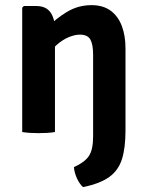

<svg xmlns="http://www.w3.org/2000/svg" viewBox="-20 -526 585 765"><path d="M124.5 -502Q163 -502 181 -476.8Q199 -451.5 199 -408V0Q185.5 2.5 168.2 3.5Q151 4.5 134 4.5Q117.5 4.5 100.2 3.5Q83 2.5 68.5 0V-495.5L75 -502ZM480 -5.5Q480 63 466 107.8Q452 152.5 415.5 179Q379 205.5 311 219.5Q297.5 208 287 185.5Q276.5 163 274.5 140Q317.5 120.5 334.2 95.5Q351 70.5 351 17V-307.5Q351 -349 340 -368.5Q329 -388 298.5 -388Q278 -388 253.5 -377.8Q229 -367.5 206 -347.2Q183 -327 167 -296V-415Q201.5 -451 246.2 -478.2Q291 -505.5 344.5 -505.5Q391 -505.5 421 -483.2Q451 -461 465.5 -422.2Q480 -383.5 480 -334Z"/></svg>

Font: Signika Light SemiBold
Style: Regular
Weight: 600
Version: Version 2.003;gftools[0.9.32]